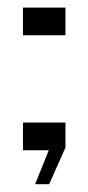

<svg xmlns="http://www.w3.org/2000/svg" viewBox="-20 -396 233 506"><path d="M72.5 89.5 108.5 0H40.5V-73H152.5V-7L109.5 89.5ZM40.5 -303V-376H152.5V-303Z"/></svg>

Font: Big Shoulders Thin
Style: Regular
Weight: 100
Version: Version 2.002